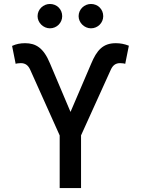

<svg xmlns="http://www.w3.org/2000/svg" viewBox="-20 -957 717 977"><path d="M283.7 0H392.4V-268.1L544 -602.6C554.3 -625.4 569.2 -635.7 590.9 -635.7C600.5 -635.7 612.9 -634.2 617.2 -632.1L635.7 -724.4C612.9 -733.3 592.7 -737.2 568.9 -737.2C503.6 -737.2 472.3 -701 443.9 -632.8L338.8 -387.4L234.4 -634.2C201.3 -714.5 161.6 -737.2 107.6 -737.2C83.1 -737.2 63.6 -733.3 41.5 -723.4L59.7 -632.1C63.2 -634.2 77.1 -635.7 85.9 -635.7C108 -635.7 122.9 -625.7 133.5 -602.6L283.7 -267.8ZM171.2 -874.6C171.2 -841.6 200.6 -812.9 234 -812.9C269.5 -812.9 296.5 -841.6 296.5 -874.6C296.5 -909.8 269.5 -936.8 234 -936.8C200.6 -936.8 171.2 -909.8 171.2 -874.6ZM380 -874.6C380 -841.6 409.4 -812.9 442.8 -812.9C478.3 -812.9 505.3 -841.6 505.3 -874.6C505.3 -909.8 478.3 -936.8 442.8 -936.8C409.4 -936.8 380 -909.8 380 -874.6Z"/></svg>

Font: Magic Ui Pro Medium
Style: Regular
Weight: 500
Designer: Stefan Endress, Andreas Faust
Version: Version 1.000;FEAKit 1.0